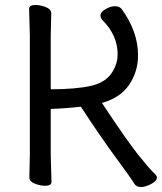

<svg xmlns="http://www.w3.org/2000/svg" viewBox="-20 -731 653 772"><path d="M548 21Q529 21 521 9Q506 -16 447.5 -95Q389 -174 305 -302Q245 -295 184 -293V-106L187 0Q187 16 162 16Q142 16 120 7.5Q98 -1 98 -18L100 -107V-589L97 -695Q97 -711 122 -711Q142 -711 164 -702.5Q186 -694 186 -677L184 -588V-372Q284 -372 346.5 -386Q409 -400 435 -447Q453 -478 453 -512Q453 -589 392 -650Q384 -658 384 -670Q384 -682 404 -694Q424 -706 442 -706Q460 -706 469 -695Q535 -604 535 -509Q535 -443 499.5 -390.5Q464 -338 390 -317Q491 -164 537 -107Q583 -50 597 -37.5Q611 -25 611 -18Q611 -3 587.5 9Q564 21 548 21Z"/></svg>

Font: LXGW WenKai Lite Medium
Style: Regular
Weight: 500
Designer: LXGW / Fontworks Inc.
Foundry: LXGW / Fontworks Inc.
Version: Version 1.511; March 25, 2025